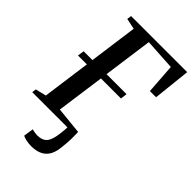

<svg xmlns="http://www.w3.org/2000/svg" viewBox="-290 -831 1153 1153"><g transform="rotate(45 286.5 -254.5)"><path d="M225 234Q203.5 234 182.8 229.8Q162 225.5 150 219L159.5 155.5Q169.5 158.5 182.5 160.5Q195.5 162.5 202.5 162.5Q239.5 162.5 260 145.8Q280.5 129 289.5 83Q292 70 294 54.2Q296 38.5 297.2 23.5Q298.5 8.5 298.5 0H-0.5L3 -27L71.5 -43.5L113.5 -350H38L44 -392H119L161 -700L92 -714.5L96 -743H572.5L547 -504.5L494.5 -504L481 -695.5L282 -707.5L238.5 -392H408.5L403 -350H233L190.5 -43.5L363 -26Q364.5 3 363.8 37.2Q363 71.5 357.5 115Q352.5 158.5 334.8 184.8Q317 211 289 222.5Q261 234 225 234Z"/></g></svg>

Font: Merriweather 96pt Medium
Style: Italic
Weight: 500
Italic angle: -7.8°
Version: Version 2.101